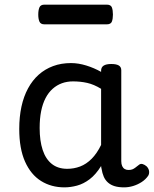

<svg xmlns="http://www.w3.org/2000/svg" viewBox="-20 -791 664 828"><path d="M258 17Q201 17 157 -10.5Q113 -38 88 -94Q63 -150 63 -235Q63 -287 72.5 -331Q82 -375 101 -410Q120 -445 147 -469Q174 -493 209 -506Q244 -519 286 -519Q318 -519 352 -508.5Q386 -498 416 -481V-486Q416 -501 427 -508Q438 -515 460 -515Q482 -515 492.5 -508.5Q503 -502 503 -488V-96Q503 -83 507 -74.5Q511 -66 518 -62Q525 -58 534 -58Q544 -58 550.5 -60.5Q557 -63 563.5 -68Q570 -73 579 -80Q586 -86 595 -83.5Q604 -81 613 -73Q622 -63 623 -52Q624 -41 619 -33Q608 -17 591 -6Q574 5 554.5 11Q535 17 515 17Q492 17 475 12Q458 7 446 -3.5Q434 -14 427.5 -29Q421 -44 418 -63Q418 -64 417 -67.5Q416 -71 416 -75Q393 -38 366.5 -18Q340 2 312 9.5Q284 17 258 17ZM151 -239Q151 -184 164 -144.5Q177 -105 203.5 -84Q230 -63 270 -63Q299 -63 325.5 -73Q352 -83 375 -106Q398 -129 416 -166V-408Q385 -427 356 -433.5Q327 -440 295 -440Q269 -440 247 -432Q225 -424 207 -408Q189 -392 176.5 -368Q164 -344 157.5 -312Q151 -280 151 -239ZM172 -686Q155 -686 150 -698Q145 -710 145 -728Q145 -747 150 -759Q155 -771 172 -771H440Q458 -771 462.5 -759Q467 -747 467 -728Q467 -710 462.5 -698Q458 -686 440 -686Z"/></svg>

Font: Playwrite AR
Style: Regular
Weight: 400
Designer: Veronika Burian, José Scaglione
Foundry: TypeTogether
Version: Version 1.002